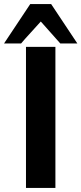

<svg xmlns="http://www.w3.org/2000/svg" viewBox="-43 -926 401 946"><path d="M-23 -712 106 -906H209L338 -712H254L158 -820Q142 -802 109 -766Q76 -730 61 -712ZM85 0V-695H230V0Z"/></svg>

Font: Coval
Style: ExtraBold
Weight: 800
Foundry: Context Ltd
Version: Version 001.000